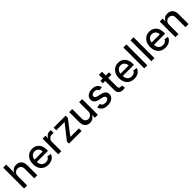

<svg xmlns="http://www.w3.org/2000/svg" viewBox="569 -2719 4721 4721"><g transform="rotate(-45 2929.5 -358.0)"><path d="M177.7 -323.7V0H71.3V-727.1H176.3V-456.5H183.1Q224.6 -552.7 344.2 -552.7Q430.7 -552.7 481 -500Q531.2 -447.3 531.2 -347.2V0H425.3V-334Q425.3 -394 394.3 -427.2Q363.3 -460.4 308.1 -460.4Q250 -460.4 213.9 -424.1Q177.7 -387.7 177.7 -323.7Z M908.2 11.2Q788.6 11.2 718.5 -64.9Q648.4 -141.1 648.4 -269Q648.4 -395.5 717.8 -474.1Q787.1 -552.7 900.4 -552.7Q938.5 -552.7 972.9 -543.2Q1007.3 -533.7 1038.6 -512.7Q1069.8 -491.7 1092.5 -460.4Q1115.2 -429.2 1128.7 -382.6Q1142.1 -335.9 1142.1 -278.3V-240.7H754.4Q756.3 -163.1 798.3 -119.9Q840.3 -76.7 909.2 -76.7Q955.1 -76.7 987.8 -96.4Q1020.5 -116.2 1034.7 -154.3L1135.3 -136.2Q1117.2 -68.8 1056.9 -28.8Q996.6 11.2 908.2 11.2ZM754.4 -320.3H1038.1Q1037.6 -383.8 1000 -424.3Q962.4 -464.8 901.4 -464.8Q838.4 -464.8 798.1 -422.9Q757.8 -380.9 754.4 -320.3Z M1259.8 0V-545.4H1362.3V-459H1368.2Q1383.3 -502.4 1420.9 -528.1Q1458.5 -553.7 1506.8 -553.7Q1533.7 -553.7 1551.8 -551.3V-449.7Q1530.3 -456.1 1496.6 -456.1Q1439.9 -456.1 1403.1 -421.1Q1366.2 -386.2 1366.2 -333V0Z M1632.3 0V-72.8L1927.7 -448.2V-453.1H1642.1V-545.4H2060.1V-468.3L1775.9 -97.2V-92.3H2070.3V0Z M2529.3 -226.1V-545.4H2635.7V0H2531.2V-94.2H2525.9Q2505.9 -48.3 2463.9 -20.5Q2421.9 7.3 2362.8 7.3Q2281.7 7.3 2232.7 -46.4Q2183.6 -100.1 2183.6 -198.7V-545.4H2290V-211.4Q2290 -156.2 2320.6 -122.8Q2351.1 -89.4 2400.9 -89.4Q2423.8 -89.4 2446.3 -97.9Q2468.8 -106.4 2487.5 -122.6Q2506.3 -138.7 2517.8 -165.8Q2529.3 -192.9 2529.3 -226.1Z M3186.5 -412.1 3090.3 -395Q3079.6 -426.8 3053.2 -447.5Q3026.9 -468.3 2981.4 -468.3Q2935.5 -468.3 2905.5 -448Q2875.5 -427.7 2876 -396.5Q2875.5 -369.1 2895.8 -352.5Q2916 -335.9 2961.4 -325.2L3048.3 -305.2Q3123.5 -288.1 3160.4 -251.7Q3197.3 -215.3 3197.3 -157.7Q3197.3 -83.5 3135 -36.1Q3072.8 11.2 2974.1 11.2Q2882.3 11.2 2824.7 -28.3Q2767.1 -67.9 2753.9 -140.1L2856.4 -155.8Q2875.5 -74.7 2973.6 -74.7Q3024.9 -74.7 3056.6 -96.2Q3088.4 -117.7 3088.4 -149.9Q3088.4 -202.1 3011.2 -219.2L2918.9 -239.3Q2769.5 -272.9 2769.5 -391.1Q2769.5 -463.4 2828.6 -508.1Q2887.7 -552.7 2980.5 -552.7Q3065.9 -552.7 3117.7 -515.4Q3169.4 -478 3186.5 -412.1Z M3568.4 -545.4V-460.4H3456.5V-160.2Q3456.5 -117.7 3473.9 -102.5Q3491.2 -87.4 3521.5 -87.4Q3537.1 -87.4 3559.1 -91.8L3578.1 -4.4Q3546.9 6.8 3509.3 7.3Q3466.3 8.3 3430.7 -7.1Q3395 -22.5 3372.6 -56.4Q3350.1 -90.3 3350.1 -138.2V-460.4H3270V-545.4H3350.1V-676.3H3456.5V-545.4Z M3897.5 11.2Q3777.8 11.2 3707.8 -64.9Q3637.7 -141.1 3637.7 -269Q3637.7 -395.5 3707 -474.1Q3776.4 -552.7 3889.6 -552.7Q3927.7 -552.7 3962.2 -543.2Q3996.6 -533.7 4027.8 -512.7Q4059.1 -491.7 4081.8 -460.4Q4104.5 -429.2 4117.9 -382.6Q4131.3 -335.9 4131.3 -278.3V-240.7H3743.7Q3745.6 -163.1 3787.6 -119.9Q3829.6 -76.7 3898.4 -76.7Q3944.3 -76.7 3977.1 -96.4Q4009.8 -116.2 4023.9 -154.3L4124.5 -136.2Q4106.4 -68.8 4046.1 -28.8Q3985.8 11.2 3897.5 11.2ZM3743.7 -320.3H4027.3Q4026.9 -383.8 3989.3 -424.3Q3951.7 -464.8 3890.6 -464.8Q3827.6 -464.8 3787.4 -422.9Q3747.1 -380.9 3743.7 -320.3Z M4355.5 -727.1V0H4249V-727.1Z M4604 -727.1V0H4497.6V-727.1Z M4981.4 11.2Q4861.8 11.2 4791.7 -64.9Q4721.7 -141.1 4721.7 -269Q4721.7 -395.5 4791 -474.1Q4860.4 -552.7 4973.6 -552.7Q5011.7 -552.7 5046.1 -543.2Q5080.6 -533.7 5111.8 -512.7Q5143.1 -491.7 5165.8 -460.4Q5188.5 -429.2 5201.9 -382.6Q5215.3 -335.9 5215.3 -278.3V-240.7H4827.6Q4829.6 -163.1 4871.6 -119.9Q4913.6 -76.7 4982.4 -76.7Q5028.3 -76.7 5061 -96.4Q5093.8 -116.2 5107.9 -154.3L5208.5 -136.2Q5190.4 -68.8 5130.1 -28.8Q5069.8 11.2 4981.4 11.2ZM4827.6 -320.3H5111.3Q5110.8 -383.8 5073.2 -424.3Q5035.6 -464.8 4974.6 -464.8Q4911.6 -464.8 4871.3 -422.9Q4831.1 -380.9 4827.6 -320.3Z M5439.5 -323.7V0H5333V-545.4H5435.1V-456.5H5441.9Q5461.4 -502 5502.2 -527.3Q5543 -552.7 5602.5 -552.7Q5688 -552.7 5738.3 -499.5Q5788.6 -446.3 5788.6 -347.2V0H5682.1V-334Q5682.1 -393.1 5651.4 -426.8Q5620.6 -460.4 5566.4 -460.4Q5509.8 -460.4 5474.6 -424.1Q5439.5 -387.7 5439.5 -323.7Z"/></g></svg>

Font: Karasuma Gothic
Style: Regular
Weight: 500
Designer: Rasmus Andersson / Ryoko Nishizuka
Foundry: Genbu
Version: Version 1.00